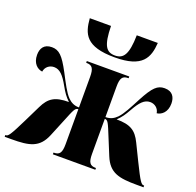

<svg xmlns="http://www.w3.org/2000/svg" viewBox="-137 -898 1061 1037"><g transform="rotate(20 393.0 -379.5)"><path d="M405 -606C566 -606 592 -673 598 -759H477C475 -647 451 -616 403 -616C353 -616 331 -646 329 -759H207C214 -672 237 -606 405 -606ZM-6 0H32C136 0 191 -11 225 -94L264 -189C294 -263 299 -276 317 -276V-75C317 -26 306 -10 273 -10H271V0H515V-10H513C480 -10 469 -26 469 -75V-276C487 -276 492 -263 522 -189L561 -94C595 -11 650 0 754 0H792V-10H789C776 -10 767 -20 718 -120L672 -214C643 -274 609 -295 530 -295C554 -318 566 -336 584 -368C613 -420 636 -445 669 -445C695 -445 718 -428 722 -400C749 -403 779 -426 779 -476C779 -512 763 -542 717 -542C676 -542 652 -519 609 -438C579 -381 558 -339 534 -314C517 -297 498 -286 469 -286V-461C469 -510 480 -526 513 -526H515V-536H271V-526H273C306 -526 317 -510 317 -461V-286C288 -286 269 -297 252 -314C228 -339 207 -381 177 -438C134 -519 110 -542 69 -542C23 -542 7 -512 7 -476C7 -426 37 -403 64 -400C68 -428 91 -445 117 -445C150 -445 173 -420 202 -368C220 -336 232 -318 256 -295C177 -295 143 -274 114 -214L68 -120C19 -20 10 -10 -3 -10H-6Z"/></g></svg>

Font: Noto Serif Display ExtraCondensed Black
Style: Regular
Weight: 900
Width: 2
Designer: Monotype Design Team
Foundry: Monotype Imaging Inc.
Version: Version 2.009